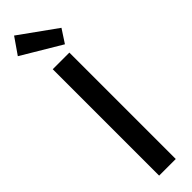

<svg xmlns="http://www.w3.org/2000/svg" viewBox="-353 -1005 980 980"><g transform="rotate(-45 137.5 -514.5)"><path d="M212 -814 -1 -941 60 -1029 259 -886ZM198 -768V0H78V-768Z"/></g></svg>

Font: Yaldevi SemiBold
Style: Regular
Weight: 600
Designer: Sol Matas, Rajitha Manaperi, Kosala Senevirathne
Foundry: Mooniak
Version: Version 1.100